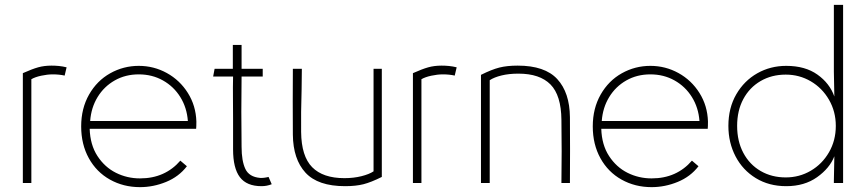

<svg xmlns="http://www.w3.org/2000/svg" viewBox="-20 -753 3545 790"><path d="M197 -447Q175 -447 149.5 -441.5Q124 -436 109 -427V0H74V-452Q112 -469 137 -476Q162 -483 192 -483Q207 -483 222.5 -481.5Q238 -480 254 -476L246 -442Q224 -447 197 -447Z M556 17Q488 17 432.5 -14Q377 -45 345.5 -102Q314 -159 314 -233Q314 -307 346.5 -364Q379 -421 433.5 -451.5Q488 -482 551 -482Q613 -482 666.5 -452.5Q720 -423 753 -370.5Q786 -318 788 -253Q788 -231 787 -223H349Q351 -157 381 -111Q411 -65 457 -42Q503 -19 556 -19Q608 -19 649.5 -37.5Q691 -56 722 -92L749 -69Q716 -26 663.5 -4.5Q611 17 556 17ZM551 -447Q496 -447 452 -422Q408 -397 381.5 -353.5Q355 -310 351 -255H753Q749 -310 722 -353.5Q695 -397 650.5 -422Q606 -447 551 -447Z M939 -138V-264Q939 -310 938.5 -352.5Q938 -395 939 -438H857L863 -470H938V-568H974V-470H1061V-438H974Q972 -294 974 -149Q974 -91 989.5 -58Q1005 -25 1050 -21Q1065 -20 1085 -25L1098 5Q1078 13 1056 13Q995 13 967 -24Q939 -61 939 -138Z M1551 -470V-25Q1507 -3 1475.5 5Q1444 13 1400 13Q1288 13 1237 -42.5Q1186 -98 1185 -199Q1184 -335 1185 -470H1222L1221 -385Q1218 -288 1219 -210Q1220 -110 1264.5 -65Q1309 -20 1397 -20Q1435 -20 1467 -28Q1499 -36 1517 -48V-470Z M1802 -447Q1780 -447 1754.5 -441.5Q1729 -436 1714 -427V0H1679V-452Q1717 -469 1742 -476Q1767 -483 1797 -483Q1812 -483 1827.5 -481.5Q1843 -480 1859 -476L1851 -442Q1829 -447 1802 -447Z M1959 0V-445Q2003 -467 2034.5 -475Q2066 -483 2110 -483Q2222 -483 2273 -427.5Q2324 -372 2325 -271Q2326 -136 2325 0H2290Q2292 -130 2290 -260Q2289 -361 2245 -405.5Q2201 -450 2113 -450Q2074 -450 2043.5 -442.5Q2013 -435 1995 -423V0Z M2661 17Q2593 17 2537.5 -14Q2482 -45 2450.5 -102Q2419 -159 2419 -233Q2419 -307 2451.5 -364Q2484 -421 2538.5 -451.5Q2593 -482 2656 -482Q2718 -482 2771.5 -452.5Q2825 -423 2858 -370.5Q2891 -318 2893 -253Q2893 -231 2892 -223H2454Q2456 -157 2486 -111Q2516 -65 2562 -42Q2608 -19 2661 -19Q2713 -19 2754.5 -37.5Q2796 -56 2827 -92L2854 -69Q2821 -26 2768.5 -4.5Q2716 17 2661 17ZM2656 -447Q2601 -447 2557 -422Q2513 -397 2486.5 -353.5Q2460 -310 2456 -255H2858Q2854 -310 2827 -353.5Q2800 -397 2755.5 -422Q2711 -447 2656 -447Z M3013 -235Q3013 -172 3038.5 -124Q3064 -76 3109.5 -49.5Q3155 -23 3213 -23Q3269 -23 3316 -50.5Q3363 -78 3391 -126.5Q3419 -175 3419 -235Q3419 -294 3391 -342.5Q3363 -391 3316 -418.5Q3269 -446 3213 -446Q3155 -446 3109.5 -419.5Q3064 -393 3038.5 -345.5Q3013 -298 3013 -235ZM2977 -235Q2977 -309 3009.5 -365Q3042 -421 3096 -451.5Q3150 -482 3215 -482Q3293 -482 3343.5 -446Q3394 -410 3413 -356L3411 -458V-733H3449V0H3411V-8L3413 -110Q3394 -61 3342 -24Q3290 13 3215 13Q3144 13 3090 -20Q3036 -53 3006.5 -109.5Q2977 -166 2977 -235Z"/></svg>

Font: Kreadon
Style: Regular
Weight: 400
Designer: kohakuno
Foundry: StudioGnu
Version: Version 1.000;Glyphs 3.1.2 (3151)